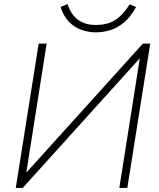

<svg xmlns="http://www.w3.org/2000/svg" viewBox="-20 -918 779 938"><path d="M57 0 169 -705H208L103 -40L80 -43L678 -705H714L602 0H563L668 -665L688 -661L91 0ZM448 -760Q413 -760 378.5 -772Q344 -784 317 -811.5Q290 -839 276 -884L310 -898Q327 -846 361.5 -821Q396 -796 448 -796Q501 -796 538.5 -817.5Q576 -839 614 -897L645 -884Q618 -835 585.5 -808Q553 -781 518 -770.5Q483 -760 448 -760Z"/></svg>

Font: Mulish ExtraLight
Style: Italic
Weight: 200
Italic angle: -9°
Designer: Vernon Adams
Foundry: Vernon Adams
Version: Version 3.603